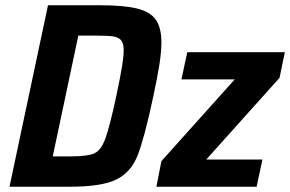

<svg xmlns="http://www.w3.org/2000/svg" viewBox="-20 -708 1100 728"><path d="M162 -688H361Q451 -688 500.5 -675.5Q550 -663 571 -633Q592 -603 592 -547Q592 -512 584.5 -464Q577 -416 561 -341Q527 -182 501.5 -118Q476 -54 420.5 -27Q365 0 244 0H16ZM421 -344Q436 -416 442.5 -455Q449 -494 449 -517Q449 -544 439 -555.5Q429 -567 408.5 -570Q388 -573 342 -573H277L180 -115H245Q311 -115 336.5 -126Q362 -137 378.5 -180Q395 -223 421 -344ZM573 0 592 -97 870 -407H668L690 -510H1060L1040 -413L762 -103H975L953 0Z"/></svg>

Font: Saira Semi Condensed SemiBold
Style: Italic
Weight: 600
Width: 4
Italic angle: -12°
Designer: Hector Gatti with collaboration of the Omnibus-Type team
Foundry: Omnibus-Type
Version: Version 1.001; ttfautohint (v1.8)